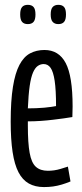

<svg xmlns="http://www.w3.org/2000/svg" viewBox="-20 -749 334 779"><path d="M158.3 10Q122.7 10 97 -4.4Q71.2 -18.9 55 -50.1Q38.8 -81.3 31.1 -132.3Q23.4 -183.2 23.4 -255.6Q23.4 -340.5 32.5 -396.7Q41.5 -452.9 58.9 -485.8Q76.3 -518.7 102 -532.5Q127.7 -546.2 160.4 -546.2Q218.5 -546.2 246.5 -493.3Q274.6 -440.4 274.6 -316.9Q274.6 -311.1 274.1 -295.8Q273.6 -280.4 273.6 -274.1Q258.7 -271.5 238.5 -268.7Q218.3 -265.9 194.7 -263.1Q171.1 -260.2 145.1 -258.4Q119.1 -256.6 93 -256.6Q93 -252.2 93 -247.8Q93 -243.3 93 -239Q93 -169 100.3 -128.8Q107.5 -88.6 125.5 -72.3Q143.4 -56.1 174.2 -56.1Q186.7 -56.1 199.5 -57.9Q212.3 -59.7 226.4 -63.9Q240.6 -68 255.5 -73L266 -12.8Q248.1 -5.3 230.4 -0.1Q212.8 5.1 195.1 7.6Q177.4 10 158.3 10ZM93 -309.3Q108.8 -309.3 126.4 -310Q144 -310.7 159.8 -312.1Q175.5 -313.5 188.1 -315.4Q200.7 -317.2 207.4 -318.6Q207.4 -384.1 201.8 -421.1Q196.2 -458.2 185.3 -473.7Q174.4 -489.1 157.3 -489.1Q144.7 -489.1 133.6 -481.7Q122.5 -474.2 114.1 -455.1Q105.7 -435.9 100.5 -400.6Q95.4 -365.2 93 -309.3ZM216.7 -651.2Q201.9 -651.2 193.8 -660.1Q185.7 -669 185.7 -690.3Q185.7 -711.9 193.8 -720.6Q201.9 -729.4 216.7 -729.4Q232.2 -729.4 239.9 -720.6Q247.7 -711.9 247.7 -690.3Q247.7 -669 239.9 -660.1Q232.2 -651.2 216.7 -651.2ZM92.9 -651.2Q77.4 -651.2 69.7 -660.1Q61.9 -669 61.9 -690.3Q61.9 -711.9 69.7 -720.6Q77.4 -729.4 92.9 -729.4Q108.3 -729.4 116.1 -720.6Q123.9 -711.9 123.9 -690.3Q123.9 -669 116.1 -660.1Q108.3 -651.2 92.9 -651.2Z"/></svg>

Font: Georama ExtraCondensed Thin
Style: Regular
Weight: 100
Width: 2
Designer: Jean-Baptiste Levee
Foundry: Production Type
Version: Version 1.001